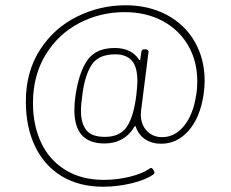

<svg xmlns="http://www.w3.org/2000/svg" viewBox="-20 -614 874 728"><path d="M78 -229Q78 -342 131.5 -425Q185 -508 272 -551Q359 -594 456 -594Q544 -594 612.5 -557.5Q681 -521 718.5 -455.5Q756 -390 756 -307Q756 -287 752 -256Q739 -169 695.5 -119Q652 -69 591 -69Q556 -69 530.5 -86Q505 -103 495 -133Q493 -139 490 -134Q472 -103 443 -86.5Q414 -70 376 -70Q262 -70 262 -196Q262 -223 266 -250Q279 -340 311.5 -386Q344 -432 415 -432Q447 -432 470.5 -420.5Q494 -409 507 -388Q508 -386 510 -386.5Q512 -387 512 -389L516 -418Q518 -427 526 -427H533Q538 -427 541 -423.5Q544 -420 543 -416L515 -195L514 -180Q514 -142 536.5 -118Q559 -94 595 -94Q643 -94 678 -137Q713 -180 724 -255Q728 -276 728 -306Q728 -382 693.5 -441.5Q659 -501 596.5 -534.5Q534 -568 452 -568Q360 -568 280.5 -526.5Q201 -485 153 -406.5Q105 -328 105 -223Q105 -139 136 -73Q167 -7 228 30.5Q289 68 374 68Q424 68 472.5 56Q521 44 546 26Q549 23 553 23Q557 23 560 28L563 33Q566 38 566 41Q566 43 562 47Q533 68 479 81Q425 94 371 94Q280 94 214 54Q148 14 113 -59Q78 -132 78 -229ZM287 -193Q287 -147 307 -121Q327 -95 378 -95Q435 -95 461 -133.5Q487 -172 497 -254Q501 -292 501 -305Q501 -361 479.5 -384.5Q458 -408 417 -408Q353 -408 327 -367.5Q301 -327 292 -252Q287 -219 287 -193Z"/></svg>

Font: Barlow GEO Thin
Style: Regular
Weight: 100
Designer: Jeremy Tribby
Foundry: Tribby Type
Version: Version 1.408